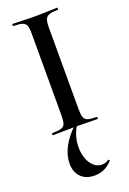

<svg xmlns="http://www.w3.org/2000/svg" viewBox="-169 -681 678 1013"><g transform="rotate(-20 169.5 -175.0)"><path d="M217 -81Q217 -52 222.5 -37Q228 -22 244 -17Q260 -12 293 -12Q296 -12 296 -6Q296 0 293 0Q268 0 237 -1Q206 -2 168 -2Q133 -2 101 -1Q69 0 44 0Q41 0 41 -6Q41 -12 44 -12Q77 -12 93.5 -17Q110 -22 115.5 -37Q121 -52 121 -81V-544Q121 -573 115.5 -587.5Q110 -602 93.5 -607.5Q77 -613 44 -613Q41 -613 41 -619Q41 -625 44 -625Q69 -625 101 -623.5Q133 -622 168 -622Q206 -622 237.5 -623.5Q269 -625 293 -625Q296 -625 296 -619Q296 -613 293 -613Q261 -613 244.5 -607Q228 -601 222.5 -586Q217 -571 217 -542ZM178 275Q129 275 101.5 246.5Q74 218 74 171Q74 126 98 80Q122 34 170 -12L180 -7Q163 22 155.5 49.5Q148 77 148 107Q148 142 159 171Q170 200 189.5 217Q209 234 233 234Q246 234 255 230.5Q264 227 271 222Q274 220 277.5 224Q281 228 278 230Q254 254 231 264.5Q208 275 178 275Z"/></g></svg>

Font: Cormorant Garamond Light SemiBold
Style: Regular
Weight: 600
Version: Version 4.001